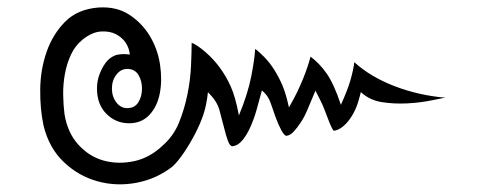

<svg xmlns="http://www.w3.org/2000/svg" viewBox="-20 -507 1283 509"><path d="M1160.9 -248Q1160.9 -248.5 1127.7 -241.6Q1094.6 -234.7 1058.9 -232.9Q1023.3 -231.2 991.3 -236.4Q959.4 -241.6 936.6 -262.9Q929.7 -234.2 922.8 -218.6Q915.8 -203 906.4 -190.1Q897 -177.2 886.1 -169.3Q875.2 -161.4 865.3 -160.4Q863.4 -160.9 859.9 -167.6Q856.4 -174.3 851.7 -186.4Q847 -198.5 840.3 -216.1Q833.7 -233.7 816.3 -266.8Q803 -235.6 795.3 -216.8Q787.6 -198 777.5 -182.7Q767.3 -167.3 758.2 -157.7Q749 -148 739.6 -147Q733.7 -147 726 -161.4Q718.3 -175.7 711.1 -195Q704 -214.4 697.5 -233.9Q691.1 -253.5 674.3 -267.3Q666.3 -237.6 659.7 -214.1Q653 -190.6 643.3 -169.3Q633.7 -148 622 -134.4Q610.4 -120.8 596.5 -119.3Q589.6 -119.3 584.4 -133.2Q579.2 -147 573.8 -169.3Q568.3 -191.6 561.6 -215.6Q555 -239.6 531.2 -262.4Q527.7 -228.7 519.3 -203.7Q510.9 -178.7 497.3 -152.5Q483.7 -126.2 467.8 -102.7Q452 -79.2 437.6 -65.8Q395.5 -32.7 342.1 -22.5Q288.6 -12.4 238.1 -26.5Q187.6 -40.6 148.8 -77.7Q109.9 -114.9 95.5 -173.8Q86.1 -217.3 86.6 -269.8Q87.1 -322.3 103.5 -369.3Q119.8 -416.3 152.7 -449.5Q185.6 -482.7 241.1 -487.1Q288.6 -490.1 322.3 -468.3Q355.9 -446.5 377 -411.9Q398 -377.2 404.2 -336.1Q410.4 -295 403.7 -259.9Q397 -224.8 376.2 -202.5Q355.4 -180.2 322.3 -180.2Q287.1 -180.2 262.1 -205.2Q237.1 -230.2 237.1 -272.3Q237.1 -291.6 243.3 -308.7Q249.5 -325.7 259.2 -339.4Q268.8 -353 283.4 -359.4Q298 -365.8 324.3 -362.4Q322.3 -380.2 312.9 -394.1Q303.5 -407.9 287.4 -416.3Q271.3 -424.8 248 -423.5Q224.8 -422.3 199.5 -402.5Q179.2 -386.1 168.1 -362.1Q156.9 -338.1 152 -310.6Q147 -283.2 147.5 -255.2Q148 -227.2 151 -204.5Q158.9 -155 187.9 -123.3Q216.8 -91.6 255.2 -81.2Q293.6 -70.8 335.4 -79.7Q377.2 -88.6 411.4 -121.3Q440.1 -146.5 454.5 -181.9Q468.8 -217.3 476.7 -255.9Q484.7 -294.6 486.4 -332.7Q488.1 -370.8 488.1 -393.6Q502.5 -388.1 524.3 -369.3Q546 -350.5 562.9 -327.5Q579.7 -304.5 591.8 -277.5Q604 -250.5 613.4 -201Q637.1 -258.4 646 -304.2Q655 -350 656.4 -377.2Q664.4 -372.3 680 -356.4Q695.5 -340.6 707.7 -321Q719.8 -301.5 729 -280Q738.1 -258.4 746 -222.3Q761.4 -249 768.8 -264.9Q776.2 -280.7 783.7 -298.8Q791.1 -316.8 797 -335.4Q803 -354 803 -356.9Q826.2 -340.1 845.8 -312.4Q865.3 -284.7 883.7 -229.2Q900.5 -265.8 908.4 -292.3Q916.3 -318.8 919.3 -342.1Q962.4 -303 1026.2 -278.5Q1090.1 -254 1160.9 -248ZM317.3 -220.3Q337.1 -220.3 346.8 -235.9Q356.4 -251.5 356.4 -272.3Q356.4 -293.1 346.8 -308.7Q337.1 -324.3 317.3 -324.3Q300 -324.3 288.4 -308.9Q276.7 -293.6 276.7 -272.3Q276.7 -251 288.4 -235.6Q300 -220.3 317.3 -220.3Z"/></svg>

Font: Shan Wanhai
Style: Regular
Weight: 400
Designer: Khon Soe Zaw Thu
Foundry: Shan Unicode
Version: Version 1.00 June 3, 2017, initial release